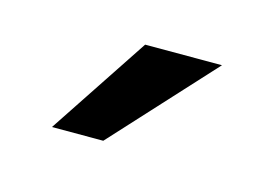

<svg xmlns="http://www.w3.org/2000/svg" viewBox="-38 -795 378 265"><g transform="rotate(15 151.0 -662.5)"><path d="M143.6 -733.9H253.4L122.1 -590.8H48.8Z"/></g></svg>

Font: Heebo
Style: Regular
Weight: 400
Designer: Oded Ezer
Foundry: Ezer Type House
Version: Version 3.100